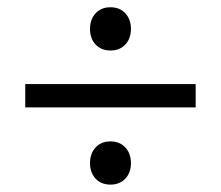

<svg xmlns="http://www.w3.org/2000/svg" viewBox="-20 -620 606 527"><path d="M227.1 -540.5Q227.1 -566.9 242.4 -583.5Q257.8 -600.1 283.2 -600.1Q308.6 -600.1 324 -583.5Q339.4 -566.9 339.4 -540.5Q339.4 -514.2 324 -497.8Q308.6 -481.4 283.2 -481.4Q257.8 -481.4 242.4 -497.8Q227.1 -514.2 227.1 -540.5ZM49.3 -389.2H517.1V-325.2H49.3ZM227.1 -172.4Q227.1 -198.7 242.4 -215.3Q257.8 -231.9 283.2 -231.9Q308.6 -231.9 324 -215.3Q339.4 -198.7 339.4 -172.4Q339.4 -146 324 -129.6Q308.6 -113.3 283.2 -113.3Q257.8 -113.3 242.4 -129.6Q227.1 -146 227.1 -172.4Z"/></svg>

Font: Lycee Sans
Style: Regular
Weight: 400
Designer: Justin Alvin
Foundry: Alkove Design
Version: Version 1.030